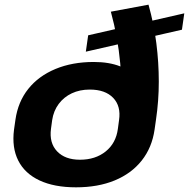

<svg xmlns="http://www.w3.org/2000/svg" viewBox="-20 -791 808 821"><path d="M305 10Q212 10 149 -19.5Q86 -49 58 -104.5Q30 -160 40 -237L46 -279Q57 -356 101 -411Q145 -466 217 -496Q289 -526 381 -526Q447 -526 494.5 -507Q542 -488 568.5 -453.5Q595 -419 597 -374L497 -411Q499 -466 494 -521Q489 -576 479 -631Q469 -686 454 -741L615 -771Q638 -689 648.5 -606.5Q659 -524 659 -442Q659 -360 647 -279L641 -237Q630 -160 586 -104.5Q542 -49 470.5 -19.5Q399 10 305 10ZM322 -108Q388 -108 432 -143.5Q476 -179 484 -240L489 -277Q498 -337 464 -372.5Q430 -408 364 -408Q321 -408 287 -392Q253 -376 231 -346.5Q209 -317 203 -277L198 -240Q190 -180 224 -144Q258 -108 322 -108ZM357 -640 768 -734 758 -664 347 -570Z"/></svg>

Font: Pathway Extreme 8pt Thin 12pt
Style: Bold Italic
Weight: 700
Italic angle: -8°
Version: Version 1.001;gftools[0.9.26]